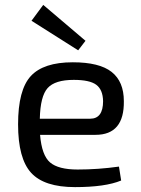

<svg xmlns="http://www.w3.org/2000/svg" viewBox="-20 -754 577 786"><path d="M300 -548 109 -669 157 -734 330 -587ZM371 -202H144Q151 -118 185 -89Q219 -60 298 -60Q381 -60 467 -72L476 -15Q411 12 287 12Q161 12 107.5 -46.5Q54 -105 54 -245Q54 -386 106 -442.5Q158 -499 278 -499Q387 -499 437 -459.5Q487 -420 487 -340Q489 -202 371 -202ZM143 -268H349Q402 -268 402 -340Q401 -387 374 -407Q347 -427 282 -427Q205 -427 175 -393.5Q145 -360 143 -268Z"/></svg>

Font: Exo 2.0
Style: Regular
Weight: 400
Designer: Natanael Gama
Version: Version 1.001;PS 001.001;hotconv 1.0.70;makeotf.lib2.5.58329